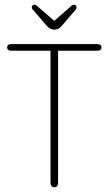

<svg xmlns="http://www.w3.org/2000/svg" viewBox="-20 -782 458 810"><path d="M193 -568V-12Q193 -2 197.5 3Q202 8 209 8Q217 8 221 3Q225 -2 225 -12V-568H391Q399 -568 403.5 -571.5Q408 -575 408 -582Q408 -589 403.5 -592.5Q399 -596 391 -596H27Q19 -596 14.5 -592.5Q10 -589 10 -582Q10 -575 14.5 -571.5Q19 -568 27 -568ZM209 -694 135 -758Q130 -762 125 -762Q121 -762 117.5 -759Q114 -756 114 -751Q114 -746 118 -742L173 -678Q183 -666 191 -661.5Q199 -657 209 -657Q220 -657 227.5 -661.5Q235 -666 245 -678L299 -741Q301 -744 302 -746.5Q303 -749 303 -751Q303 -756 299.5 -759Q296 -762 291 -762Q286 -762 282 -758Z"/></svg>

Font: Beiruti ExtraLight
Style: Regular
Weight: 250
Designer: Arlette Boutros
Foundry: Boutros
Version: Version 1.41